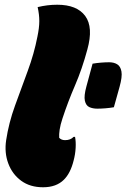

<svg xmlns="http://www.w3.org/2000/svg" viewBox="-20 -780 534 811"><path d="M138 -625Q146 -663 146 -691Q146 -719 139 -750Q160 -755 180 -757.5Q200 -760 222 -760Q305 -760 340 -712.5Q375 -665 349 -571Q327 -489 297 -419.5Q267 -350 244 -280Q235 -253 232 -232.5Q229 -212 230 -198Q239 -188 255 -188Q278 -188 291 -202H297Q301 -182 299.5 -155Q298 -128 291 -102Q278 -49 250 -21Q218 11 162 11Q107 11 69.5 -16.5Q32 -44 15 -89.5Q-2 -135 6 -188Q17 -261 43.5 -334Q70 -407 97 -480Q124 -553 138 -625ZM461 -327Q444 -324 425 -322.5Q406 -321 391 -321Q372 -321 357.5 -327.5Q343 -334 338.5 -354.5Q334 -375 345 -415L371 -511Q388 -514 407 -515.5Q426 -517 441 -517Q461 -517 475 -508.5Q489 -500 493 -478Q497 -456 485 -413Z"/></svg>

Font: Recursive Sn Csl St XBk
Style: Italic
Weight: 1000
Italic angle: -15°
Version: Version 1.085;hotconv 1.1.0;makeotfexe 2.6.0; ttfautohint (v